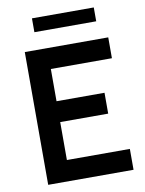

<svg xmlns="http://www.w3.org/2000/svg" viewBox="-94 -931 751 997"><g transform="rotate(-10 281.5 -433.0)"><path d="M78 -700H518V-590H196V-420H449V-310H196V-110H528V0H78ZM145 -866H471V-793H145Z"/></g></svg>

Font: Cabin SemiBold
Style: Regular
Weight: 600
Designer: Pablo Impallari
Foundry: Pablo Impallari. http://www.impallari.com Igino Marini. http://www.ikern.com
Version: Version 2.001